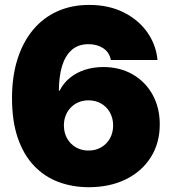

<svg xmlns="http://www.w3.org/2000/svg" viewBox="-20 -758 705 788"><path d="M344.7 10.3Q277.3 10.3 220 -11.2Q162.6 -32.7 119.9 -77.4Q77.1 -122.1 53.2 -191.2Q29.3 -260.3 29.3 -355.5Q29.3 -443.8 51.5 -514.4Q73.7 -585 115.2 -635Q156.7 -685.1 215.1 -711.4Q273.4 -737.8 345.7 -737.8Q426.3 -737.8 487.3 -707.3Q548.3 -676.8 584.5 -625.5Q620.6 -574.2 626.5 -511.7H435.1Q428.7 -543.9 403.3 -560.3Q377.9 -576.7 343.3 -576.7Q301.3 -576.7 274.4 -553Q247.6 -529.3 234.6 -486.6Q221.7 -443.8 221.7 -385.7H224.6Q240.2 -417 267.1 -438.7Q293.9 -460.4 328.9 -471.7Q363.8 -482.9 403.3 -482.9Q472.2 -482.9 524.7 -452.6Q577.1 -422.4 606.4 -369.1Q635.7 -315.9 635.7 -247.6Q635.7 -170.4 598.6 -112.1Q561.5 -53.7 495.8 -21.7Q430.2 10.3 344.7 10.3ZM342.8 -140.1Q372.6 -140.1 395.3 -153.3Q418 -166.5 431.2 -189.9Q444.3 -213.4 444.3 -243.2Q444.3 -272.9 431.2 -296.4Q418 -319.8 395.3 -333Q372.6 -346.2 342.8 -346.2Q321.3 -346.2 303 -338.6Q284.7 -331.1 271 -317.1Q257.3 -303.2 249.8 -284.4Q242.2 -265.6 242.2 -243.2Q242.2 -213.4 255.4 -189.9Q268.6 -166.5 291.5 -153.3Q314.5 -140.1 342.8 -140.1Z"/></svg>

Font: Inter 20pt Black
Style: Regular
Weight: 900
Version: Version 4.001;git-66647c0bb